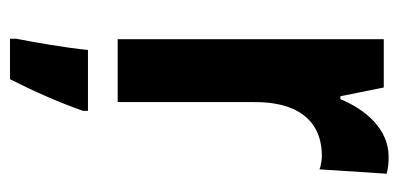

<svg xmlns="http://www.w3.org/2000/svg" viewBox="-232 -364 817 394"><g transform="rotate(90 177.0 -167.5)"><path d="M302 -556C245 -556 205 -508 184 -457H178L160 -546H61V0H190V-279C189 -364 224 -419 301 -419C304 -419 320 -418 328 -414L337 -552C321 -556 310 -556 302 -556ZM208 71V61H83C79 104 67 173 60 208V221H143C167 174 191 120 208 71Z"/></g></svg>

Font: Noto Sans Malayalam ExtraCondensed
Style: Bold
Weight: 700
Width: 2
Designer: Jelle Bosma - Monotype Design Team
Foundry: Monotype Imaging Inc.
Version: Version 2.104